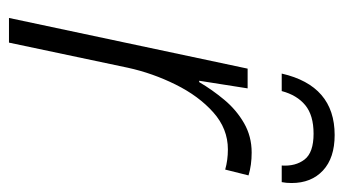

<svg xmlns="http://www.w3.org/2000/svg" viewBox="-189 -577 766 428"><g transform="rotate(90 194.0 -363.0)"><path d="M20 0 133 -532H177L160 -424H163Q180 -453 202.5 -480Q225 -507 254.5 -524Q284 -541 320 -541Q348 -541 371 -534L358 -482Q337 -488 313 -488Q267 -488 230.5 -455.5Q194 -423 168.5 -371.5Q143 -320 131 -265L75 0ZM144 -608Q171 -726 281 -726Q332 -726 360 -700Q388 -674 388 -630Q388 -624 387.5 -618.5Q387 -613 386 -608H349Q351 -639 335.5 -659Q320 -679 278 -679Q237 -679 214.5 -660.5Q192 -642 183 -608Z"/></g></svg>

Font: Noto Sans SemiCondensed Light
Style: Italic
Weight: 300
Width: 4
Italic angle: -12°
Designer: Monotype Design Team
Foundry: Monotype Imaging Inc.
Version: Version 2.013; ttfautohint (v1.8.4.7-5d5b)